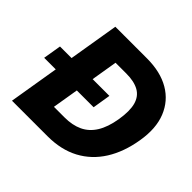

<svg xmlns="http://www.w3.org/2000/svg" viewBox="-173 -921 1114 1114"><g transform="rotate(45 384.0 -364.0)"><path d="M350.6 0H133.3L157.2 -147H343.3Q406.7 -147 453.6 -168.9Q500.5 -190.9 530.3 -238.8Q560.1 -286.6 572.8 -363.8Q585.4 -441.4 572.3 -489Q559.1 -536.6 519.8 -558.6Q480.5 -580.6 416 -580.6H226.1L250.5 -727.5H438.5Q549.3 -727.5 624.5 -683.6Q699.7 -639.6 732.4 -558.1Q765.1 -476.6 746.1 -363.8Q727.5 -250.5 676.3 -168.9Q625 -87.4 543.2 -43.7Q461.4 0 350.6 0ZM352.1 -727.5 231.4 0H58.6L179.2 -727.5ZM14.6 -308.1 33.2 -419.4H438.5L420.4 -308.1Z"/></g></svg>

Font: Inter 18pt ExtraBold
Style: Italic
Weight: 800
Italic angle: -9.3988°
Designer: Rasmus Andersson
Foundry: rsms
Version: Version 4.001;git-66647c0bb